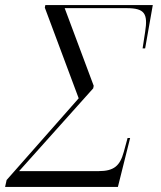

<svg xmlns="http://www.w3.org/2000/svg" viewBox="-79 -734 634 754"><path d="M-59 0H384L432 -192H422L407 -137C392 -83 369 -62 308 -62H-4L287 -387L289 -397L175 -702H418C490 -702 502 -680 491 -609L481 -544H491L521 -714H99L97 -704L230 -348L-53 -27Z"/></svg>

Font: Noto Serif Display SemiCondensed Light
Style: Italic
Weight: 300
Width: 4
Italic angle: -12°
Designer: Monotype Design Team
Foundry: Monotype Imaging Inc.
Version: Version 2.009